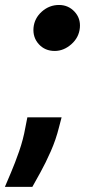

<svg xmlns="http://www.w3.org/2000/svg" viewBox="-38 -567 361 765"><path d="M207.4 -99.4 197.1 -60Q185 -11 164.4 35.7Q143.8 82.4 123.2 119.5Q102.6 156.6 90.9 177.6H-18.5Q-10.3 158 5.7 120.6Q21.7 83.1 38.2 35.9Q54.7 -11.4 63.2 -59.7L71 -99.4ZM180 -364Q141.3 -364 116.8 -390.8Q92.3 -417.6 95.5 -456.3Q99.1 -494.3 128.7 -520.8Q158.4 -547.2 197.1 -547.2Q234 -547.2 258.9 -520.6Q283.7 -494 280.2 -456.3Q276.6 -417.6 246.3 -390.8Q215.9 -364 180 -364Z"/></svg>

Font: Inter UI Extra Bold
Style: Italic
Weight: 800
Italic angle: 9.39999°
Designer: Rasmus Andersson
Foundry: rsms
Version: 3.2;8d6f07862